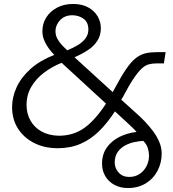

<svg xmlns="http://www.w3.org/2000/svg" viewBox="-20 -733 871 969"><path d="M625 216Q588 216 558.5 200.5Q529 185 512 157Q495 129 495 93Q495 45 519.5 11Q544 -23 583.5 -42.5Q623 -62 669 -67Q663 -75 648 -89.5Q633 -104 612 -123L560 -171Q522 -112 479.5 -70.5Q437 -29 386 -7Q335 15 271 15Q204 15 152 -11.5Q100 -38 70.5 -84.5Q41 -131 41 -193Q41 -243 64 -293Q87 -343 134.5 -385.5Q182 -428 254 -456Q241 -469 227 -487.5Q213 -506 203.5 -528.5Q194 -551 194 -576Q194 -614 213.5 -645Q233 -676 268 -694.5Q303 -713 349 -713Q393 -713 424.5 -696Q456 -679 472.5 -651Q489 -623 489 -590Q489 -555 471.5 -527.5Q454 -500 423.5 -480Q393 -460 356 -444L549 -268L557 -283Q591 -347 617 -385Q643 -423 667 -441Q691 -459 716.5 -464.5Q742 -470 776 -470H816L807 -413H770Q748 -413 730 -408Q712 -403 694 -386Q676 -369 653.5 -335.5Q631 -302 600 -243L592 -230L665 -164Q688 -144 711 -120Q734 -96 753.5 -69.5Q773 -43 784.5 -15Q796 13 796 42Q796 89 775 129Q754 169 715.5 192.5Q677 216 625 216ZM277 -48Q350 -48 405 -87Q460 -126 515 -210L291 -416Q243 -397 202.5 -366.5Q162 -336 138 -295Q114 -254 114 -203Q114 -160 133.5 -125Q153 -90 189.5 -69.5Q226 -49 277 -48ZM632 160Q662 160 684.5 145Q707 130 719.5 105.5Q732 81 732 52Q732 34 726 14.5Q720 -5 703 -22Q686 -21 661.5 -16.5Q637 -12 613.5 0Q590 12 574.5 33.5Q559 55 559 88Q559 116 579 138Q599 160 632 160ZM319 -479Q349 -491 373 -505.5Q397 -520 411.5 -539.5Q426 -559 426 -584Q426 -621 401.5 -638.5Q377 -656 345 -656Q306 -656 283 -631Q260 -606 260 -576Q260 -555 269.5 -537.5Q279 -520 293 -505Q307 -490 319 -479Z"/></svg>

Font: MuseoModerno Thin Light
Style: Italic
Weight: 300
Italic angle: -9°
Version: Version 1.003